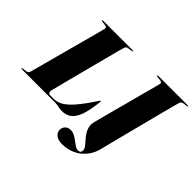

<svg xmlns="http://www.w3.org/2000/svg" viewBox="-201 -988 1464 1464"><g transform="rotate(45 531.5 -256.0)"><path d="M346.5 0H-14Q-20 0 -20 -3.5Q-20 -8 -13.5 -8.5L26 -14Q35 -15 40 -21.8Q45 -28.5 48 -38Q49.5 -43.5 59 -79Q68.5 -114.5 83.2 -169.2Q98 -224 115.2 -288.2Q132.5 -352.5 149.8 -416.2Q167 -480 181.5 -534Q196 -588 205 -622.2Q214 -656.5 215 -660.5Q217.5 -673 214.5 -678.8Q211.5 -684.5 199 -686L162 -691Q155.5 -691.5 155.5 -695.5Q155.5 -700 162.5 -700H482.5Q488.5 -700 488.5 -696.5Q488.5 -692 482 -691.5L442.5 -686Q428 -684 421.5 -662Q420 -659 411.2 -626Q402.5 -593 388.8 -540.5Q375 -488 358.8 -425.8Q342.5 -363.5 326.2 -301Q310 -238.5 296.2 -185Q282.5 -131.5 273.5 -96.8Q264.5 -62 263 -56Q256.5 -30 262.5 -21Q268.5 -12 287 -12H317Q354 -12 390 -32.2Q426 -52.5 470 -103.5Q514 -154.5 574.5 -247Q579.5 -255 582.5 -255Q587 -255 586 -246Q575.5 -146.5 555 -90.8Q534.5 -35 502.8 -12.5Q471 10 426.5 10Q406 10 387.2 5Q368.5 0 346.5 0ZM1015.5 -662Q1014.5 -659 1005.2 -624.2Q996 -589.5 981.5 -534Q967 -478.5 950 -412.2Q933 -346 915.8 -279.5Q898.5 -213 884 -156Q869.5 -99 860.2 -62Q851 -25 849.5 -19Q835 52.5 798.2 98.2Q761.5 144 711.8 165.8Q662 187.5 608.5 187.5Q564 187.5 540.8 168.8Q517.5 150 517.5 122Q517.5 96.5 534.2 80Q551 63.5 579 63.5Q601.5 63.5 621.5 74.2Q641.5 85 659.5 99.2Q677.5 113.5 694.5 124.5Q711.5 135.5 729 135.5Q740.5 135.5 748 128.5Q755.5 121.5 755.5 107.5Q755.5 92 743.5 75.8Q731.5 59.5 714.8 41.2Q698 23 683 0.8Q668 -21.5 661.2 -48.5Q654.5 -75.5 663.5 -109.5Q671 -138 684 -187.8Q697 -237.5 713 -297.2Q729 -357 745.2 -417.5Q761.5 -478 775.2 -529.8Q789 -581.5 798 -615Q807 -648.5 808 -653Q813 -670.5 809.8 -677.2Q806.5 -684 793.5 -686L756.5 -691Q750 -691.5 750 -696Q750 -700 757 -700H1077Q1083 -700 1083 -696.5Q1083 -692 1076.5 -691.5L1037 -686Q1022.5 -684 1015.5 -662Z"/></g></svg>

Font: Fraunces 144pt S000 Black
Style: Italic
Weight: 900
Italic angle: -16°
Version: Version 1.000; ttfautohint (v1.8.3)